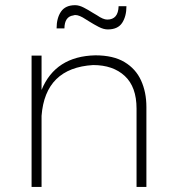

<svg xmlns="http://www.w3.org/2000/svg" viewBox="-20 -740 688 760"><path d="M559.5 0H520.5V-310Q520.5 -396 474 -439.2Q427.5 -482.5 348.5 -482.5Q159 -471 144.5 -281.5V0H105V-520H144.5V-384Q199.5 -517.5 357.5 -521Q428.5 -521 473 -494.2Q517.5 -467.5 538.5 -421.2Q559.5 -375 559.5 -316.5ZM406.5 -623.5Q390 -623.5 370.8 -633.5Q351.5 -643.5 334 -654.5L319.5 -663.5Q294 -680.5 278.5 -680.5Q274 -680.5 270.5 -679Q235.5 -674.5 235 -627.5H204Q204 -668.5 221.5 -694Q239 -719.5 277.5 -719.5Q293 -719.5 311.5 -710Q330 -700.5 347 -689.5L364 -679.5Q388.5 -662.5 404.5 -662.5Q448 -662.5 449.5 -715.5H480.5Q480.5 -675.5 463.5 -649.5Q446.5 -623.5 406.5 -623.5Z"/></svg>

Font: Argentum Novus ExtraLight
Style: Regular
Weight: 250
Designer: Julieta Ulanovsky (font) & Cristiano Sobral (main changes)
Foundry: Julieta Ulanovsky (font) & Cristiano Sobral (main changes)
Version: Version 3.00;November 27, 2020;FontCreator 13.0.0.2655 64-bi